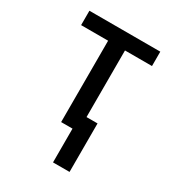

<svg xmlns="http://www.w3.org/2000/svg" viewBox="-176 -642 852 936"><g transform="rotate(30 250.0 -174.5)"><path d="M203 0V-458H51V-539H450V-458H298V-83H360V190H267V0Z"/></g></svg>

Font: Noto Sans Mono ExtraCondensed Medium
Style: Regular
Weight: 500
Width: 2
Designer: Monotype Design Team
Foundry: Monotype Imaging Inc.
Version: Version 2.014